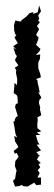

<svg xmlns="http://www.w3.org/2000/svg" viewBox="-20 -676 199 702"><path d="M130 -1V-27H117L125 -43L118 -54L127 -64L121 -76L129 -80L115 -93L125 -110L126 -104L113 -120L130 -126L114 -147L125 -148L119 -155L111 -182L128 -183L114 -191L131 -196L117 -207L116 -229L117 -223L118 -241L116 -246L131 -255L126 -276L127 -283L122 -301L125 -313H127L131 -320L119 -340L125 -336L123 -351L118 -372L117 -382L112 -387L129 -393V-397L127 -406L120 -427V-448L126 -461L127 -477L111 -475L124 -488L128 -497L112 -512L121 -535L116 -534L122 -537L112 -549L123 -569L115 -581L126 -595L115 -603L119 -599L123 -607L120 -620L130 -635L123 -656L118 -631L100 -625L103 -632L88 -628L77 -616L60 -603L55 -597L36 -601L31 -584L32 -569L31 -568L36 -550L40 -548L33 -539L45 -518L28 -507L40 -495L29 -501L37 -477L42 -471C39 -466 36 -462 35 -455L47 -437L34 -428L41 -417V-421L38 -413L40 -401L43 -387L42 -365L33 -373L32 -356L30 -336L45 -325L40 -331L44 -322L45 -298L38 -296L35 -285C38 -274 42 -263 45 -252L38 -247L33 -236L36 -235L29 -231L33 -211V-210L37 -185L43 -173L32 -179L35 -159L45 -143L47 -138L30 -124L34 -114L41 -117L48 -103C44 -97 40 -92 36 -87L35 -76L34 -70L41 -51L39 -47L35 -21L30 -19L28 -13L35 6L53 4L57 0L67 5L81 6C89 1 97 -3 105 -8L113 1C119 0 124 0 130 -1Z"/></svg>

Font: Charger Distortion
Style: 1
Weight: 400
Designer: Jasper
Foundry: Cannot Into Space Fonts
Version: Version 0.98